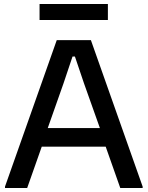

<svg xmlns="http://www.w3.org/2000/svg" viewBox="-20 -941 739 961"><path d="M178 -921H520V-841H178ZM480 -300 400 -525 355 -658H343L298 -524L219 -300ZM5 -7 264 -740H435L694 -7V0H582L509 -207H189L116 0H5Z"/></svg>

Font: EncodeSans
Style: Medium
Weight: 500
Designer: Pablo Impallari, Andres Torresi
Foundry: Pablo Impallari, Andres Torresi
Version: Version 1.000; ttfautohint (v1.4.1)